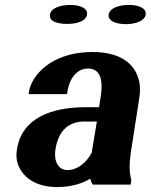

<svg xmlns="http://www.w3.org/2000/svg" viewBox="-20 -749 611 779"><path d="M49 -144C45 -121 46 -101 53 -82C72 -28 128 10 211 10C268 10 313 -4 346 -24C349 -15 351 -7 357 0H510L513 -18C504 -49 504 -85 511 -132L545 -350C550 -381 549 -409 541 -432C520 -501 455 -538 355 -538C285 -538 226 -521 180 -491C143 -466 105 -426 97 -374L96 -367H252L253 -374C263 -440 298 -471 337 -471C383 -471 401 -432 388 -353L382 -314H327C192 -314 69 -272 49 -144ZM183 -690C178 -661 215 -652 253 -652C290 -652 329 -662 333 -690C337 -717 302 -729 265 -729C228 -729 187 -718 183 -690ZM205 -143C218 -227 266 -256 323 -256H373L352 -129C330 -88 294 -59 253 -59C220 -59 197 -90 205 -143ZM421 -690C417 -663 453 -651 491 -651C528 -651 567 -663 571 -690C575 -717 540 -729 503 -729C466 -729 425 -718 421 -690Z"/></svg>

Font: Aerodynamic
Style: BdObl
Weight: 500
Designer: Google
Version: Version 2.000980; 2014